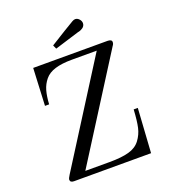

<svg xmlns="http://www.w3.org/2000/svg" viewBox="-153 -976 973 1089"><g transform="rotate(-20 333.5 -431.0)"><path d="M83 -17.1Q83 -24.9 95.2 -43.9L480 -651.9H330.1Q269 -651.9 228.5 -639.4Q188 -627 166 -600.1Q144 -573.2 134.5 -540Q125 -506.8 122.1 -458H97.2L107.9 -683.1H556.2Q582 -683.1 582 -667Q582 -655.8 574.2 -646L186 -33.2H332Q405.3 -33.2 449.7 -45.7Q494.1 -58.1 518.1 -90.1Q542 -122.1 550.5 -160.2Q559.1 -198.2 563 -267.1H587.9L570.8 0H106Q83 0 83 -17.1ZM257.8 -764.2Q297.9 -789.1 349.1 -820.8Q397.9 -850.6 408 -856.2Q418 -861.8 425.8 -861.8Q439 -861.8 449.5 -850.3Q460 -838.9 460 -825.2Q460 -817.4 456.1 -810.3Q452.1 -803.2 446 -799.1Q439.9 -794.9 434.6 -792.5Q429.2 -790 422.9 -788.1L417 -787.1Q274.9 -743.2 268.1 -741.2Z"/></g></svg>

Font: CMU Serif Upright Italic
Style: UprightItalic
Weight: 500
Version: Version 0.7.0